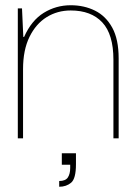

<svg xmlns="http://www.w3.org/2000/svg" viewBox="-20 -528 513 733"><path d="M48 0V-496H64L69 -387H72Q100 -450 147 -479Q194 -508 250 -508Q301 -508 342.5 -487.5Q384 -467 408.5 -422.5Q433 -378 433 -305V0H413V-300Q413 -397 370.5 -442.5Q328 -488 250 -488Q199 -488 158 -462.5Q117 -437 92.5 -387Q68 -337 68 -264V0ZM206 185V163Q230 163 239 149.5Q248 136 248 113V101H216V57H270Q270 69 270 80Q270 91 270 99Q270 154 251.5 169.5Q233 185 206 185Z"/></svg>

Font: DM Sans 36pt Thin
Style: Regular
Weight: 250
Designer: Colophon Foundry, Jonny Pinhorn
Foundry: Colophon Foundry
Version: Version 4.004;gftools[0.9.30]